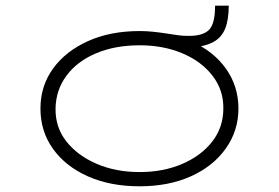

<svg xmlns="http://www.w3.org/2000/svg" viewBox="-20 -644 979 674"><path d="M470 10Q367 10 288.5 -25Q210 -60 166 -121.5Q122 -183 122 -263Q122 -342 166 -403Q210 -464 288.5 -499.5Q367 -535 470 -535Q494 -535 518 -532.5Q542 -530 567 -526Q589 -523 604 -520.5Q619 -518 643 -518Q693 -518 714 -539.5Q735 -561 735 -624H783Q783 -576 771 -545Q759 -514 731.5 -498Q704 -482 656 -477L653 -498Q730 -464 773.5 -402.5Q817 -341 817 -263Q817 -185 772.5 -122.5Q728 -60 650 -25Q572 10 470 10ZM470 -40Q553 -40 619.5 -68.5Q686 -97 725 -147Q764 -197 764 -263Q765 -327 726.5 -377.5Q688 -428 621 -456.5Q554 -485 470 -485Q384 -485 317.5 -457Q251 -429 213.5 -378.5Q176 -328 175 -263Q174 -197 213 -147.5Q252 -98 319 -69Q386 -40 470 -40Z"/></svg>

Font: Lexend Zetta ExtraLight
Style: Regular
Weight: 250
Version: Version 1.007